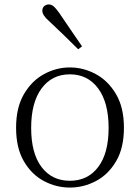

<svg xmlns="http://www.w3.org/2000/svg" viewBox="-20 -823 625 857"><path d="M292 14.2Q231 14.2 176 -14.9Q121.1 -43.9 86.4 -103.3Q51.8 -162.6 51.8 -252.9Q51.8 -342.8 86.7 -402.6Q121.6 -462.4 176.5 -492.2Q231.4 -522 292 -522Q352.5 -522 407.7 -492.2Q462.9 -462.4 498 -402.6Q533.2 -342.8 533.2 -252.9Q533.2 -162.6 498.3 -103.3Q463.4 -43.9 408.2 -14.9Q353 14.2 292 14.2ZM292 -16.1Q371.6 -16.1 418.2 -77.4Q464.8 -138.7 464.8 -252Q464.8 -365.2 418.2 -428.2Q371.6 -491.2 292 -491.2Q211.9 -491.2 165.5 -428.2Q119.1 -365.2 119.1 -252Q119.1 -138.7 165.5 -77.4Q211.9 -16.1 292 -16.1ZM346.2 -616.2 329.1 -603Q296.9 -635.3 265.1 -666Q233.4 -696.8 205.1 -723.1Q184.6 -741.2 176.8 -752.9Q168.9 -764.6 168.9 -774.9Q168.9 -788.6 177.7 -795.9Q186.5 -803.2 198.2 -803.2Q209.5 -803.2 219.7 -794.4Q230 -785.6 245.1 -764.2Q268.1 -729.5 294.2 -691.9Q320.3 -654.3 346.2 -616.2Z"/></svg>

Font: Source Han Serif TW ExtraLight
Style: Regular
Weight: 250
Designer: Ryoko NISHIZUKA Ë•øÂ°öÊ∂ºÂ≠ê (kana & ideographs); Frank Grie√ühammer (Latin, Greek & Cyrillic); Wenlong ZHANG Âº†ÊñáÈæô 
Foundry: Adobe
Version: Version 2.003;hotconv 1.1.1;makeotfexe 2.6.0